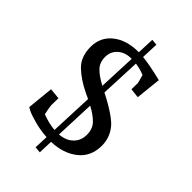

<svg xmlns="http://www.w3.org/2000/svg" viewBox="-253 -847 1027 1027"><g transform="rotate(45 260.5 -333.5)"><path d="M255 -661H257L261 -759L295 -756L291 -659Q346 -654 438 -631L423 -487L369 -493L370 -540Q370 -544 357 -589Q322 -603 289 -607L279 -379Q405 -314 437 -270Q471 -225 471 -168Q471 -86 413 -39.5Q355 7 264 10L261 92L226 89L229 9Q180 6 135.5 -6Q91 -18 70 -28L50 -39L65 -189L127 -183L126 -129Q126 -121 136 -71Q186 -52 232 -48L242 -292L212 -306Q141 -340 97.5 -382.5Q54 -425 54 -499Q54 -573 109.5 -617Q165 -661 255 -661ZM275 -275 266 -48Q316 -52 344.5 -80.5Q373 -109 373 -152.5Q373 -196 347.5 -223Q322 -250 275 -275ZM246 -396 255 -609H252Q206 -609 176.5 -583Q147 -557 147 -515.5Q147 -474 172 -448Q197 -422 246 -396Z"/></g></svg>

Font: Andada SC
Style: Regular
Weight: 400
Designer: Carolina Giovagnoli
Foundry: Carolina Giovagnoli
Version: Version 1.003